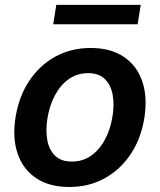

<svg xmlns="http://www.w3.org/2000/svg" viewBox="-20 -747 648 778"><path d="M260.7 10.7Q180 10.7 126.6 -25Q73.2 -60.7 51.3 -124.8Q29.5 -188.9 43.3 -273.8Q57.2 -357.6 99.1 -420.3Q141 -483 204.7 -517.8Q268.5 -552.6 347.3 -552.6Q427.9 -552.6 481.4 -516.9Q534.8 -481.2 556.6 -416.9Q578.5 -352.6 564.6 -267Q550.8 -183.6 508.7 -121.1Q466.6 -58.6 403.1 -24Q339.5 10.7 260.7 10.7ZM271 -92.3Q315.7 -92.3 349.8 -116.7Q383.9 -141 405.7 -182.4Q427.6 -223.7 435.7 -274.5Q443.9 -323.5 436.4 -363.5Q429 -403.4 404.5 -427Q380 -450.6 337 -450.6Q292.3 -450.6 258.2 -426.1Q224.1 -401.6 202.2 -360.1Q180.4 -318.5 172.2 -267.8Q164.4 -218.8 171.7 -179Q179 -139.2 203.5 -115.8Q228 -92.3 271 -92.3ZM550.4 -727.3 537.6 -648.8H195.7L208.1 -727.3Z"/></svg>

Font: Inter UI Semi Bold
Style: Italic
Weight: 600
Italic angle: -9.39999°
Designer: Rasmus Andersson
Foundry: rsms
Version: 3.2;8d6f07862